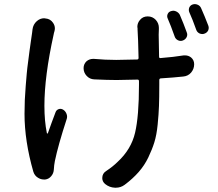

<svg xmlns="http://www.w3.org/2000/svg" viewBox="-20 -834 1040 914"><path d="M869.1 -679.7Q874 -668 868.2 -656.7Q862.3 -645.5 850.1 -641.1Q837.9 -636.7 826.7 -642.6Q815.4 -648.4 811.5 -660.2Q793 -712.9 778.3 -746.1Q773.4 -756.8 778.3 -767.6Q783.2 -778.3 794.9 -781.2Q806.6 -785.2 818.4 -779.8Q830.1 -774.4 835.9 -763.7Q854.5 -720.7 869.1 -679.7ZM134.8 -694.3Q137.7 -717.8 155.3 -733.4Q170.9 -747.1 190.4 -747.1Q193.4 -747.1 196.3 -746.1H197.3Q219.7 -744.1 232.4 -725.6Q241.2 -712.9 241.2 -699.2Q241.2 -692.4 239.3 -685.5Q238.3 -682.6 236.8 -676.8Q235.4 -670.9 235.4 -669.9Q191.4 -470.7 191.4 -330.1Q191.4 -257.8 203.1 -200.2Q204.1 -198.2 205.6 -198.2Q207 -198.2 208 -200.2Q212.9 -213.9 225.1 -248Q237.3 -282.2 244.1 -298.8Q248 -310.5 259.3 -314.5Q270.5 -318.4 281.2 -311.5Q292 -304.7 296.9 -291.5Q301.8 -278.3 296.9 -265.6Q256.8 -142.6 241.2 -67.4Q237.3 -47.9 236.3 -27.3Q235.4 -8.8 223.6 4.9Q211.9 18.6 195.3 20.5Q192.4 20.5 188.5 20.5Q173.8 20.5 160.2 11.7Q144.5 2 138.7 -16.6Q96.7 -163.1 96.7 -292Q96.7 -325.2 98.1 -358.4Q99.6 -391.6 102.5 -426.3Q105.5 -460.9 107.4 -484.4Q109.4 -507.8 114.3 -543.5Q119.1 -579.1 120.6 -592.3Q122.1 -605.5 127.4 -640.6Q132.8 -675.8 132.8 -677.7Q133.8 -685.5 134.8 -694.3ZM634.8 -699.2Q633.8 -702.1 633.8 -706.1Q633.8 -724.6 646.5 -739.3Q660.2 -755.9 682.6 -755.9H683.6Q706.1 -755.9 721.7 -739.3Q736.3 -722.7 736.3 -702.1Q736.3 -700.2 736.3 -695.3Q735.4 -687.5 735.4 -668.9Q735.4 -634.8 737.3 -564.5Q737.3 -556.6 744.1 -557.6Q806.6 -562.5 854.5 -570.3Q858.4 -570.3 861.3 -570.3Q877 -570.3 889.6 -560.5Q904.3 -547.9 904.3 -528.3Q904.3 -505.9 889.6 -488.3Q875 -471.7 852.5 -469.7Q807.6 -464.8 745.1 -460.9Q738.3 -460 738.3 -453.1V-430.7Q738.3 -368.2 736.8 -329.1Q735.4 -290 730.5 -240.7Q725.6 -191.4 714.8 -156.7Q704.1 -122.1 686 -84.5Q668 -46.9 640.1 -15.1Q612.3 16.6 573.2 45.9Q554.7 59.6 531.2 59.6Q529.3 59.6 527.3 59.6Q501 58.6 480.5 42Q466.8 30.3 466.8 13.7Q466.8 -8.8 486.3 -20.5Q518.6 -42 540 -63.5Q604.5 -123 623 -202.1Q641.6 -281.2 641.6 -430.7V-447.3Q641.6 -455.1 634.8 -455.1Q569.3 -453.1 535.2 -453.1Q492.2 -453.1 428.7 -456.1Q407.2 -457 392.6 -472.7Q377.9 -488.3 377.9 -509.8Q377.9 -529.3 392.6 -543Q406.2 -553.7 422.9 -553.7Q425.8 -553.7 427.7 -553.7Q480.5 -548.8 533.2 -548.8Q567.4 -548.8 632.8 -550.8Q639.6 -550.8 639.6 -558.6Q637.7 -652.3 634.8 -694.3Q634.8 -696.3 634.8 -699.2ZM880.9 -776.4Q878.9 -781.2 878.9 -787.1Q878.9 -792 880.9 -797.9Q885.7 -808.6 896.5 -812.5Q902.3 -814.5 907.2 -814.5Q914.1 -814.5 920.9 -811.5Q932.6 -806.6 937.5 -794.9Q954.1 -757.8 971.7 -711.9Q973.6 -706.1 973.6 -701.2Q973.6 -695.3 970.7 -688.5Q964.8 -677.7 953.1 -673.8Q948.2 -671.9 943.4 -671.9Q936.5 -671.9 929.7 -674.8Q918 -680.7 914.1 -692.4Q896.5 -742.2 880.9 -776.4Z"/></svg>

Font: Gen Jyuu Gothic Medium
Style: Regular
Weight: 500
Designer: [Source Han Sans]
Ryoko NISHIZUKA  (kana & ideographs); Paul D. Hunt (Latin, Greek & Cyrillic); Wenlong ZHANG  (bopomofo
Version: Version 1.002.20150607